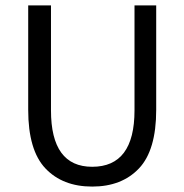

<svg xmlns="http://www.w3.org/2000/svg" viewBox="-20 -676 680 708"><path d="M84 -271V-656H168V-269Q168 -61 320 -61Q476 -61 476 -269V-656H556V-271Q556 -122 492.5 -55Q429 12 320 12Q211 12 147.5 -55Q84 -122 84 -271Z"/></svg>

Font: RibengUni
Style: Regular
Weight: 400
Designer: (1) Dr. Andrew Glass (Senior Program Manager at Microsoft Corporation)
(2) Bivuti Chakma (Chakma Font Designer & Keyboar
Foundry: Bivuti Chakma
Version: Version 2.2022; Updated on: 03 June 2022; Friday